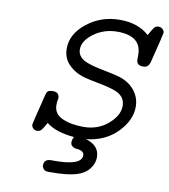

<svg xmlns="http://www.w3.org/2000/svg" viewBox="-90 -698 865 983"><g transform="rotate(10 342.5 -207.0)"><path d="M105 -17.1Q105 -22 143.1 -173.8Q147 -191.9 154.5 -197.5Q162.1 -203.1 180.2 -203.1Q197.3 -203.1 205.1 -194.6Q212.9 -186 212.9 -174.8Q212.9 -168 210.9 -158.9Q209 -149.9 209 -137.2Q209 -90.3 253.9 -70.1Q298.8 -49.8 363.8 -49.8Q439 -49.8 491.5 -95Q543.9 -140.1 543.9 -189.9Q543.9 -216.8 529.1 -234.9Q514.2 -252.9 486.6 -262.5Q459 -272 430.4 -278.1Q401.9 -284.2 365.5 -291Q329.1 -297.9 306.2 -307.1Q267.1 -321.3 239 -352.5Q210.9 -383.8 210.9 -431.2Q210.9 -506.3 283.9 -564.2Q356.9 -622.1 454.1 -622.1Q550.3 -622.1 606.9 -569.8Q625 -603 633.1 -612.5Q641.1 -622.1 654.8 -622.1Q667 -622.1 676 -614Q685.1 -606 685.1 -594.2Q685.1 -588.4 647 -437Q640.1 -412.1 623 -408.2Q619.1 -407.2 612.8 -407.2H610.8Q576.7 -407.2 577.1 -438V-461.9Q577.1 -560.1 452.1 -560.1Q383.3 -560.1 330.6 -521.5Q277.8 -482.9 277.8 -438Q277.8 -416 291.5 -400.4Q305.2 -384.8 330.6 -375.5Q356 -366.2 380.9 -360.6Q405.8 -355 442.4 -347.9Q479 -340.8 501 -334Q552.7 -317.9 581.8 -281Q610.8 -244.1 610.8 -196.8Q610.8 -127 549.3 -64Q487.8 -1 389.2 9.8Q460 30.8 460 91.8Q460 125 437 153.6Q414.1 182.1 370.1 194.8Q324.2 208 238.8 208H227.1Q210.9 208 202.9 199Q194.8 189.9 194.8 180.2Q194.8 147 231.9 147H249Q389.2 147 389.2 94.2Q389.2 70.3 351.1 66.9Q347.2 66.9 341.6 65.9Q335.9 64.9 326.9 57.9Q317.9 50.8 317.9 39.1Q317.9 22.9 326.2 9.8Q229 1 181.2 -38.1Q165 -8.3 156.5 1.5Q147.9 11.2 133.8 11.2Q122.6 11.2 113.8 3.2Q105 -4.9 105 -17.1Z"/></g></svg>

Font: CMU Typewriter Text Variable Width
Style: Italic
Weight: 500
Italic angle: -14.04°
Version: Version 0.7.0